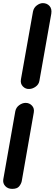

<svg xmlns="http://www.w3.org/2000/svg" viewBox="-26 -852 349 1228"><path d="M190 -132 113 307Q109 325 96 340.5Q83 356 52 356Q24 356 7.5 338Q-9 320 -5 295L72 -141Q77 -165 97 -179.5Q117 -194 138 -194Q162 -194 178.5 -176.5Q195 -159 190 -132ZM302 -764 226 -335Q222 -312 202.5 -298Q183 -284 163 -283Q138 -281 120.5 -299Q103 -317 108 -345L185 -778Q190 -803 209.5 -817.5Q229 -832 248 -832Q274 -832 290.5 -814Q307 -796 302 -764Z"/></svg>

Font: Edu VIC WA NT Beginner
Style: Bold
Weight: 700
Designer: Tina and Corey Anderson
Foundry: Google for Education
Version: Version 1.003